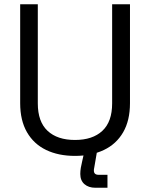

<svg xmlns="http://www.w3.org/2000/svg" viewBox="-20 -720 706 904"><path d="M333 14Q255 14 197 -14Q139 -42 107 -97.5Q75 -153 75 -234V-700H158V-233Q158 -147 204 -104Q250 -61 333 -61Q416 -61 462 -104Q508 -147 508 -233V-700H592V-234Q592 -153 560 -97.5Q528 -42 469.5 -14Q411 14 333 14ZM429 164Q397 164 377.5 147Q358 130 358 99Q358 85 360.5 70Q363 55 367 39L379 -14H438L426 56Q425 65 423.5 70.5Q422 76 422 83Q422 103 444 103H486V164Z"/></svg>

Font: Space Grotesk Light
Style: Regular
Weight: 400
Version: Version 2.000